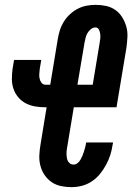

<svg xmlns="http://www.w3.org/2000/svg" viewBox="-20 -763 545 791"><path d="M275 8Q252 8 231 3.5Q210 -1 193 -12.5Q176 -24 164 -41.5Q152 -59 146.5 -80Q141 -101 142 -123Q143 -145 147 -168L172 -321H167Q146 -321 125 -324.5Q104 -328 86 -337.5Q68 -347 55 -362.5Q42 -378 35.5 -397Q29 -416 29 -437.5Q29 -459 32 -481L38 -516H150L144 -481Q143 -470 142 -460Q141 -450 143 -440Q145 -430 151 -422Q157 -414 167 -414H187L218 -602Q221 -620 226.5 -638Q232 -656 242.5 -673Q253 -690 268 -704Q283 -718 300.5 -727Q318 -736 336.5 -739.5Q355 -743 373 -743Q396 -743 417 -738.5Q438 -734 455 -722Q472 -710 483 -692.5Q494 -675 500 -654.5Q506 -634 505 -612Q504 -590 501 -567L460 -321H284L256 -152Q254 -142 254 -131Q254 -120 256 -110Q258 -100 265 -92.5Q272 -85 283 -85Q292 -85 299.5 -91Q307 -97 311.5 -105Q316 -113 319.5 -121Q323 -129 325.5 -137.5Q328 -146 330.5 -154.5Q333 -163 334 -171L335 -176H446L444 -167Q441 -146 434.5 -125Q428 -104 417 -84Q406 -64 392 -46.5Q378 -29 358.5 -16Q339 -3 317.5 2.5Q296 8 275 8ZM362 -414 390 -583Q392 -593 393 -603Q394 -613 393 -622.5Q392 -632 387.5 -641Q383 -650 373 -650Q363 -650 354 -642.5Q345 -635 340 -626Q335 -617 332.5 -607Q330 -597 328 -586L299 -414Z"/></svg>

Font: Iosevka Heavy
Style: Italic
Weight: 900
Italic angle: -9°
Monospace: yes
Designer: Belleve Invis
Foundry: Belleve Invis
Version: Version 32.5.0; ttfautohint (v1.8.4)